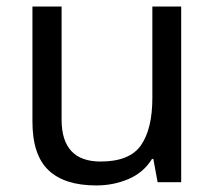

<svg xmlns="http://www.w3.org/2000/svg" viewBox="-20 -556 658 586"><path d="M533 -536V0H461L448 -71H444Q418 -29 372 -9.5Q326 10 274 10Q177 10 128 -36.5Q79 -83 79 -185V-536H168V-191Q168 -63 287 -63Q376 -63 410.5 -113Q445 -163 445 -257V-536Z"/></svg>

Font: Noto Sans Soyombo
Style: Regular
Weight: 400
Designer: Monotype Design Team
Foundry: Monotype Imaging Inc.
Version: Version 2.001; ttfautohint (v1.8.4.7-5d5b)